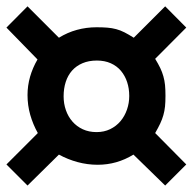

<svg xmlns="http://www.w3.org/2000/svg" viewBox="-23 -656 602 600"><path d="M559.1 -142.1 493.2 -76.2 394 -172.9Q342.3 -141.1 282.2 -141.1Q250.5 -141.1 219.7 -149.4Q189 -157.7 161.1 -172.9L63 -76.2L-2.9 -142.1L95.2 -240.2Q80.1 -267.1 71.5 -297.1Q63 -327.1 63 -358.9Q63 -388.2 71 -416.3Q79.1 -444.3 94.2 -470.2L-2.9 -569.8L63 -636.2L161.1 -538.1Q188 -554.7 217.5 -562.7Q247.1 -570.8 278.8 -570.8Q297.9 -570.8 312.5 -569.6Q327.1 -568.4 340.1 -564.9Q353 -561.5 366 -554.9Q378.9 -548.3 395 -538.1L493.2 -636.2L559.1 -569.8L461.9 -472.2Q471.7 -456.1 477.8 -443.4Q483.9 -430.7 487.5 -417.7Q491.2 -404.8 492.7 -390.4Q494.1 -376 494.1 -356.9Q494.1 -337.4 492.7 -323.2Q491.2 -309.1 487.5 -296.1Q483.9 -283.2 477.8 -270.3Q471.7 -257.3 461.9 -240.2ZM380.9 -356Q380.9 -379.4 374.3 -399.4Q367.7 -419.4 355 -434.6Q342.3 -449.7 323.2 -458.3Q304.2 -466.8 279.8 -466.8Q254.4 -466.8 234.9 -458.5Q215.3 -450.2 202.1 -435.3Q189 -420.4 182.4 -399.9Q175.8 -379.4 175.8 -355Q175.8 -332 182.9 -311.8Q189.9 -291.5 203.4 -276.1Q216.8 -260.7 235.8 -252Q254.9 -243.2 278.8 -243.2Q302.2 -243.2 321.3 -252.4Q340.3 -261.7 353.5 -277.3Q366.7 -293 373.8 -313.5Q380.9 -334 380.9 -356Z"/></svg>

Font: Akaash Gobhi Outlined
Style: Regular
Weight: 400
Designer: Kulbir Singh Thind, MD
Foundry: Punjab Online
Version: Version 1.200